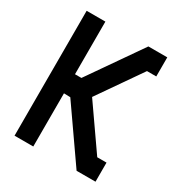

<svg xmlns="http://www.w3.org/2000/svg" viewBox="-166 -816 874 932"><g transform="rotate(30 271.0 -350.0)"><path d="M396 -3 191 -297 155 -298V0H50V-700H155V-405H191L396 -700H502V-593H450L282 -351L450 -110H502V-3Z"/></g></svg>

Font: Turret Road ExtraBold
Style: Regular
Weight: 800
Designer: Noponies
Foundry: Noponies
Version: Version 1.001; ttfautohint (v1.8)